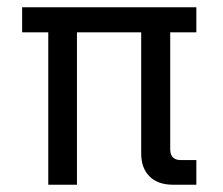

<svg xmlns="http://www.w3.org/2000/svg" viewBox="-20 -509 614 529"><path d="M113 0V-420H41V-489H521V-420H449V-98Q449 -68 478 -68H521V0H457Q415 0 392 -23Q369 -46 369 -86V-420H192V0Z"/></svg>

Font: Space Grotesk Frontify
Style: Regular
Weight: 400
Designer: Florian Karsten
Version: Version 2.000